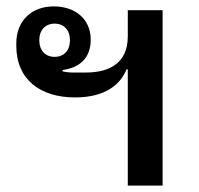

<svg xmlns="http://www.w3.org/2000/svg" viewBox="-20 -581 624 601"><path d="M380 0H489V-549H380V-467C380 -384 323 -354 249 -354H209C197 -354 186 -355 175 -358L177 -362C228 -369 264 -398 264 -457C264 -520 217 -561 148 -561C80 -561 31 -517 31 -445V-438C31 -331 107 -276 215 -276C313 -276 359 -320 376 -364H380ZM151 -403C122 -403 103 -423 103 -455C103 -487 122 -507 151 -507C180 -507 199 -487 199 -455C199 -423 180 -403 151 -403Z"/></svg>

Font: IBM Plex Thai Looped Medium
Style: Regular
Weight: 500
Designer: Mike Abbink, Paul van der Laan, Pieter van Rosmalen, Ben Mitchell, Mark Frömberg
Foundry: Bold Monday
Version: Version 1.0